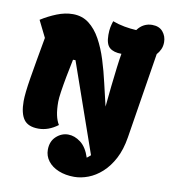

<svg xmlns="http://www.w3.org/2000/svg" viewBox="-106 -836 1082 1214"><g transform="rotate(10 435.0 -229.0)"><path d="M452 287Q396 287 352 269Q308 251 283.5 219Q259 187 259 147Q259 93 293 61.5Q327 30 370 30Q411 30 450 59.5Q489 89 510 154L534 134L333 -441H317Q305 -385 294.5 -329Q284 -273 277.5 -229Q271 -185 271 -164Q271 -113 278.5 -78Q286 -43 301 -19Q241 26 177 26Q110 26 82.5 -12.5Q55 -51 55 -129Q55 -179 71.5 -279.5Q88 -380 118 -546L65 -653Q112 -683 164.5 -704Q217 -725 267 -725Q327 -725 370.5 -691.5Q414 -658 445 -601.5Q476 -545 498 -475Q520 -405 537 -330Q554 -255 571 -185Q577 -250 584.5 -318Q592 -386 599 -442.5Q606 -499 612 -531Q562 -531 536 -553Q510 -575 510 -635Q510 -664 514 -684Q518 -704 525 -725Q563 -711 601.5 -704Q640 -697 678 -695Q697 -721 721 -733Q745 -745 772 -745Q818 -745 841.5 -716.5Q865 -688 865 -650Q865 -624 855.5 -603.5Q846 -583 832 -568L744 -18Q731 63 700.5 120.5Q670 178 629 215Q588 252 542 269.5Q496 287 452 287Z"/></g></svg>

Font: Lemon
Style: Regular
Weight: 400
Designer: Eduardo Rodriguez Tunni
Foundry: Eduardo Rodriguez Tunni
Version: Version 1.003; ttfautohint (v1.8.4.7-5d5b);gftools[0.9.24]